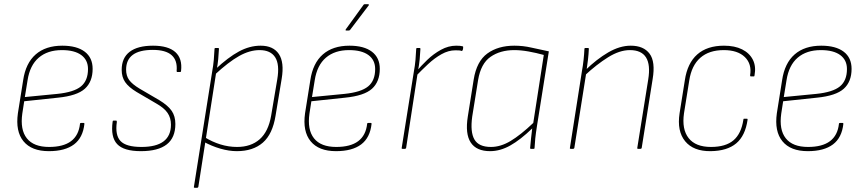

<svg xmlns="http://www.w3.org/2000/svg" viewBox="-20 -707 4111 912"><path d="M212 11Q130 11 91.5 -36Q53 -83 65 -169L90 -326Q102 -407 149.5 -448.5Q197 -490 276 -490Q345 -490 382.5 -461.5Q420 -433 420 -380Q420 -319 383 -285.5Q346 -252 255 -243L95 -226L86 -168Q75 -91 107.5 -50Q140 -9 213 -9Q281 -9 317.5 -36.5Q354 -64 360 -119Q360 -123 365 -123H378Q381 -123 381 -119Q374 -53 331.5 -21Q289 11 212 11ZM98 -246 252 -261Q331 -269 364.5 -296.5Q398 -324 398 -379Q398 -422 366 -445.5Q334 -469 274 -469Q206 -469 164 -433Q122 -397 111 -326Z M649 11Q568 11 536.5 -22.5Q505 -56 515 -129Q515 -134 519 -134H532Q535 -134 535 -128Q526 -65 552.5 -37Q579 -9 652 -9Q792 -9 792 -115Q792 -147 776 -170.5Q760 -194 723 -215L629 -270Q591 -293 574.5 -317Q558 -341 558 -375Q558 -432 596 -461Q634 -490 707 -490Q779 -490 813 -459.5Q847 -429 840 -370Q840 -365 835 -365H822Q819 -365 819 -370Q828 -470 706 -470Q579 -470 579 -376Q579 -347 593.5 -327Q608 -307 643 -286L737 -231Q778 -206 795.5 -180.5Q813 -155 813 -118Q813 -53 772 -21Q731 11 649 11Z M1105 11Q1068 11 1026.5 -1Q985 -13 947 -34L951 -56Q988 -33 1027 -21Q1066 -9 1106 -9Q1172 -9 1213.5 -45.5Q1255 -82 1268 -158L1297 -330Q1309 -401 1287 -435Q1265 -469 1213 -469Q1166 -469 1116 -441Q1066 -413 1000 -352L1003 -378Q1064 -435 1115 -462.5Q1166 -490 1218 -490Q1278 -490 1304.5 -450.5Q1331 -411 1318 -333L1289 -158Q1275 -70 1228.5 -29.5Q1182 11 1105 11ZM905 185Q900 185 901 181L988 -368Q993 -395 995.5 -422.5Q998 -450 999 -475Q999 -479 1003 -479H1017Q1020 -479 1020 -475Q1019 -451 1016.5 -425.5Q1014 -400 1009 -374L1007 -364L922 181Q921 185 916 185Z M1576 11Q1494 11 1455.5 -36Q1417 -83 1429 -169L1454 -326Q1466 -407 1513.5 -448.5Q1561 -490 1640 -490Q1709 -490 1746.5 -461.5Q1784 -433 1784 -380Q1784 -319 1747 -285.5Q1710 -252 1619 -243L1459 -226L1450 -168Q1439 -91 1471.5 -50Q1504 -9 1577 -9Q1645 -9 1681.5 -36.5Q1718 -64 1724 -119Q1724 -123 1729 -123H1742Q1745 -123 1745 -119Q1738 -53 1695.5 -21Q1653 11 1576 11ZM1462 -246 1616 -261Q1695 -269 1728.5 -296.5Q1762 -324 1762 -379Q1762 -422 1730 -445.5Q1698 -469 1638 -469Q1570 -469 1528 -433Q1486 -397 1475 -326ZM1624 -562Q1622 -562 1621.5 -563.5Q1621 -565 1622 -567L1706 -683Q1708 -687 1712 -687H1729Q1731 -687 1732 -685Q1733 -683 1731 -681L1643 -565Q1641 -562 1636 -562Z M1892 0Q1887 0 1888 -4L1946 -368Q1951 -394 1953.5 -422Q1956 -450 1957 -475Q1957 -479 1961 -479H1974Q1977 -479 1977 -475Q1976 -452 1973.5 -425.5Q1971 -399 1965 -368L1964 -361L1909 -4Q1908 0 1903 0ZM1953 -343 1958 -368Q1980 -394 2009.5 -422.5Q2039 -451 2074.5 -470.5Q2110 -490 2147 -490Q2168 -490 2178 -487Q2180 -486 2180 -485Q2180 -484 2180 -482Q2180 -480 2179.5 -475.5Q2179 -471 2177 -468Q2176 -464 2172 -465Q2168 -467 2161 -467.5Q2154 -468 2143 -468Q2110 -468 2077 -449.5Q2044 -431 2013.5 -402.5Q1983 -374 1953 -343Z M2308 11Q2243 11 2216 -30Q2189 -71 2202 -153L2230 -329Q2244 -416 2295 -453Q2346 -490 2423 -490Q2465 -490 2503.5 -481Q2542 -472 2587 -463L2531 -111Q2525 -73 2522.5 -49Q2520 -25 2519 -3Q2519 0 2515 0H2502Q2498 0 2498 -3Q2500 -26 2502.5 -50Q2505 -74 2508 -97Q2452 -43 2404 -16Q2356 11 2308 11ZM2312 -9Q2358 -9 2405.5 -37.5Q2453 -66 2513 -123L2563 -446Q2527 -456 2490.5 -462.5Q2454 -469 2423 -469Q2356 -469 2310 -437Q2264 -405 2251 -327L2223 -153Q2213 -80 2233.5 -44.5Q2254 -9 2312 -9Z M3011 0Q3006 0 3007 -4L3059 -329Q3082 -469 2972 -469Q2923 -469 2868.5 -435Q2814 -401 2757 -348L2760 -373Q2814 -426 2869 -458Q2924 -490 2976 -490Q3037 -490 3065.5 -452Q3094 -414 3080 -331L3028 -4Q3027 0 3022 0ZM2691 0Q2686 0 2687 -4L2744 -368Q2749 -395 2752 -423Q2755 -451 2756 -475Q2756 -479 2760 -479H2774Q2777 -479 2777 -475Q2776 -451 2773 -424.5Q2770 -398 2766 -372L2765 -363L2708 -4Q2707 0 2702 0Z M3356 11Q3274 12 3234.5 -36Q3195 -84 3208 -169L3233 -326Q3245 -407 3292 -448.5Q3339 -490 3419 -490Q3470 -490 3505 -472.5Q3540 -455 3556 -423.5Q3572 -392 3564 -349Q3564 -344 3560 -344H3547Q3543 -344 3543 -349Q3552 -403 3518 -436Q3484 -469 3418 -469Q3348 -469 3306.5 -432.5Q3265 -396 3254 -325L3229 -169Q3218 -93 3251 -51Q3284 -9 3357 -9Q3427 -9 3464 -40.5Q3501 -72 3511 -138Q3511 -143 3514 -143H3528Q3532 -143 3531 -138Q3520 -62 3477 -26Q3434 10 3356 11Z M3817 11Q3735 11 3696.5 -36Q3658 -83 3670 -169L3695 -326Q3707 -407 3754.5 -448.5Q3802 -490 3881 -490Q3950 -490 3987.5 -461.5Q4025 -433 4025 -380Q4025 -319 3988 -285.5Q3951 -252 3860 -243L3700 -226L3691 -168Q3680 -91 3712.5 -50Q3745 -9 3818 -9Q3886 -9 3922.5 -36.5Q3959 -64 3965 -119Q3965 -123 3970 -123H3983Q3986 -123 3986 -119Q3979 -53 3936.5 -21Q3894 11 3817 11ZM3703 -246 3857 -261Q3936 -269 3969.5 -296.5Q4003 -324 4003 -379Q4003 -422 3971 -445.5Q3939 -469 3879 -469Q3811 -469 3769 -433Q3727 -397 3716 -326Z"/></svg>

Font: Sofia Sans Semi Condensed Thin
Style: Italic
Weight: 250
Italic angle: -9°
Version: Version 4.100